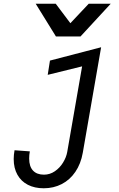

<svg xmlns="http://www.w3.org/2000/svg" viewBox="-20 -810 640 1030"><path d="M136.5 40.5Q136.5 83 157 105Q177.5 127 216 127Q247.5 127 274.2 108.8Q301 90.5 318.2 62.2Q335.5 34 340.5 6L420.5 -454L236 -408.5L248 -485L522.5 -556.5L424 10Q413.5 69 384.2 112Q355 155 311.2 177.5Q267.5 200 214.5 200Q166 200 129.8 181.5Q93.5 163 73.5 127.5Q53.5 92 53.5 43Q53.5 21 58 -4L140 2Q136.5 21.5 136.5 40.5ZM171.5 -790H279L357.5 -685.5L456 -790H574L412 -614.5H280Z"/></svg>

Font: JuliaMono
Style: Italic
Weight: 400
Italic angle: -9°
Monospace: yes
Designer: cormullion
Foundry: corm
Version: Version 0.057; ttfautohint (v1.8.4)